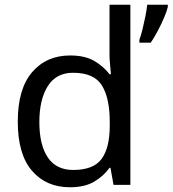

<svg xmlns="http://www.w3.org/2000/svg" viewBox="-20 -780 728 810"><path d="M275 10Q175 10 115 -59.5Q55 -129 55 -267Q55 -405 115.5 -475.5Q176 -546 276 -546Q338 -546 377.5 -523Q417 -500 442 -467H448Q447 -480 444.5 -505.5Q442 -531 442 -546V-760H530V0H459L446 -72H442Q418 -38 378 -14Q338 10 275 10ZM289 -63Q374 -63 408.5 -109.5Q443 -156 443 -250V-266Q443 -366 410 -419.5Q377 -473 288 -473Q217 -473 181.5 -416.5Q146 -360 146 -265Q146 -169 181.5 -116Q217 -63 289 -63ZM688 -751Q684 -733 672.5 -706Q661 -679 646 -650.5Q631 -622 616 -600H568V-612Q575 -631 581.5 -657.5Q588 -684 593.5 -711.5Q599 -739 601 -760H688Z"/></svg>

Font: Noto Sans Tangsa
Style: Regular
Weight: 400
Designer: David Williams
Foundry: Google LLC
Version: Version 1.504